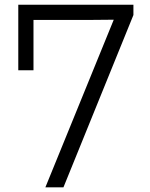

<svg xmlns="http://www.w3.org/2000/svg" viewBox="-20 -800 640 820"><path d="M58.1 -500V-779.8H549.8V-735.8L251 0H173.8L465.8 -715.8L356 -714.8H123V-500Z"/></svg>

Font: Cooper Hewitt
Style: Book
Weight: 705
Designer: Village Type and Design LLC
Foundry: Cooper Hewitt Smithsonian Design Museum
Version: 1.000